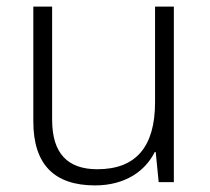

<svg xmlns="http://www.w3.org/2000/svg" viewBox="-20 -552 636 582"><path d="M507 -532H450V-242C450 -107 392 -39 275 -39C185 -39 138 -87 138 -189V-532H81V-184C81 -53 145 10 268 10C359 10 420 -33 449 -91H452L461 0H507Z"/></svg>

Font: Noto Sans Sinhala UI Light
Style: Regular
Weight: 300
Designer: Jelle Bosma - Monotype Design Team
Foundry: Monotype Imaging Inc.
Version: Version 2.006